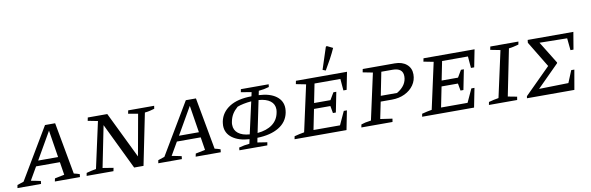

<svg xmlns="http://www.w3.org/2000/svg" viewBox="-88 -1265 5406 1755"><g transform="rotate(-10 2614.5 -388.0)"><path d="M494 -42Q508 -39 522 -35Q536 -31 547 -27L544 0H311L317 -28L406 -46L387 -166H166L96 -45Q118 -41 140.5 -36.5Q163 -32 186 -27L183 0H-36L-31 -28L29 -48L312 -524H406ZM194 -215H379L339 -467Z M1084 -524H1325L1321 -497Q1299 -491 1280 -486Q1261 -481 1231 -478L1134 0H1047L839 -430L762 -46L861 -30L855 0H606L611 -27Q634 -33 656.5 -38.5Q679 -44 701 -47L795 -476L703 -494L709 -524H890L1099 -94L1168 -478L1078 -494Z M1801 -42Q1815 -39 1829 -35Q1843 -31 1854 -27L1851 0H1618L1624 -28L1713 -46L1694 -166H1473L1403 -45Q1425 -41 1447.5 -36.5Q1470 -32 1493 -27L1490 0H1271L1276 -28L1336 -48L1619 -524H1713ZM1501 -215H1686L1646 -467Z M2022 12 2024 -13Q2074 -27 2122 -31L2131 -72Q2031 -78 1972.5 -121.5Q1914 -165 1914 -236Q1914 -246 1915.5 -256.5Q1917 -267 1918 -274Q1935 -357 2011 -405.5Q2087 -454 2216 -455L2224 -492L2127 -509L2132 -536H2390L2387 -511Q2341 -497 2291 -493L2283 -454Q2387 -449 2444.5 -406Q2502 -363 2502 -293Q2502 -284 2501 -274Q2500 -264 2498 -253Q2481 -168 2403.5 -121.5Q2326 -75 2204 -72L2196 -30L2286 -16L2281 12ZM2420 -297Q2420 -347 2382 -376Q2344 -405 2274 -410L2213 -115Q2299 -123 2351 -161.5Q2403 -200 2416 -266Q2417 -271 2418.5 -280Q2420 -289 2420 -297ZM1997 -229Q1997 -179 2034.5 -149.5Q2072 -120 2140 -115L2206 -410Q2169 -407 2134.5 -400Q2100 -393 2075 -383Q2044 -356 2026.5 -328Q2009 -300 2001 -263Q1998 -252 1997.5 -244.5Q1997 -237 1997 -229Z M2536 0 2541 -27Q2565 -33 2588 -38.5Q2611 -44 2633 -47L2727 -476L2635 -494L2641 -524H3115L3083 -362H3053L3044 -470H2804L2769 -295H2921L2960 -361H2987L2950 -175H2923L2911 -242H2759L2721 -53H2967L3024 -177H3053L3018 0ZM2926 -569 2898 -580 2964 -782 2973 -788 3028 -761Q3008 -716 2982 -667.5Q2956 -619 2926 -569Z M3156 0 3161 -27Q3177 -33 3199 -38Q3221 -43 3253 -47L3347 -476L3255 -494L3261 -524H3558Q3627 -524 3668 -489Q3709 -454 3709 -396Q3709 -341 3678.5 -297Q3648 -253 3595 -227.5Q3542 -202 3475 -202H3371L3339 -46L3450 -30L3445 0ZM3528 -470H3424L3381 -254H3532Q3578 -281 3601 -316Q3624 -351 3624 -393Q3624 -470 3528 -470Z M3720 0 3725 -27Q3749 -33 3772 -38.5Q3795 -44 3817 -47L3911 -476L3819 -494L3825 -524H4299L4267 -362H4237L4228 -470H3988L3953 -295H4105L4144 -361H4171L4134 -175H4107L4095 -242H3943L3905 -53H4151L4208 -177H4237L4202 0Z M4340 0 4345 -27Q4369 -33 4392 -38.5Q4415 -44 4437 -47L4531 -476L4439 -494L4445 -524H4706L4701 -497Q4674 -490 4653.5 -485Q4633 -480 4610 -478L4523 -46L4607 -30L4602 0Z M4693 0 4696 -19 4935 -257 4789 -498 4792 -524H5216L5189 -364H5161L5150 -476L4894 -480L5021 -274L5019 -267L4817 -65L5090 -71L5136 -183H5165L5133 0Z"/></g></svg>

Font: Piazzolla SC
Style: Italic
Weight: 400
Italic angle: -11.3°
Designer: Juan Pablo del Peral
Foundry: Huerta Tipografica
Version: Version 1.330